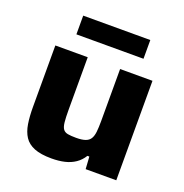

<svg xmlns="http://www.w3.org/2000/svg" viewBox="-126 -804 886 925"><g transform="rotate(20 317.0 -341.5)"><path d="M236 8Q181 8 147.5 -5.5Q114 -19 97 -45Q80 -71 74 -108.5Q68 -146 68 -195V-510H234V-241Q234 -200 236.5 -177Q239 -154 247 -143Q255 -132 271 -129Q287 -126 314 -126Q343 -126 360.5 -132Q378 -138 386.5 -151.5Q395 -165 397.5 -187.5Q400 -210 400 -243V-510H566V0H409L405 -63H395Q380 -38 356.5 -22Q333 -6 303 1Q273 8 236 8ZM145 -595V-691H489V-595Z"/></g></svg>

Font: Saira SemiExpanded
Style: Bold
Weight: 700
Width: 6
Designer: Hector Gatti with collaboration of the Omnibus-Type team
Foundry: Omnibus-Type
Version: Version 1.101